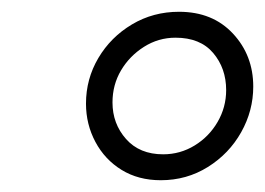

<svg xmlns="http://www.w3.org/2000/svg" viewBox="-20 -755 450 326"><path d="M253 -449Q215 -449 186.5 -466.5Q158 -484 142 -514Q126 -544 126 -579Q126 -621 147 -656.5Q168 -692 204 -713.5Q240 -735 284 -735Q341 -735 375.5 -698Q410 -661 410 -608Q410 -567 389.5 -530.5Q369 -494 333 -471.5Q297 -449 253 -449ZM257 -493Q286 -493 310.5 -508Q335 -523 349.5 -548Q364 -573 364 -602Q364 -639 342 -665Q320 -691 278 -691Q249 -691 224.5 -675.5Q200 -660 185.5 -635.5Q171 -611 171 -581Q171 -545 194 -519Q217 -493 257 -493Z"/></svg>

Font: Instrument Sans Condensed Medium
Style: Italic
Weight: 500
Width: 3
Italic angle: -13°
Designer: Rodrigo Fuenzalida
Foundry: fragTYPE
Version: Version 1.000;gftools[0.9.28]